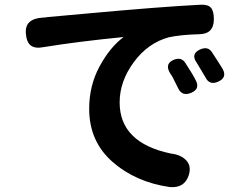

<svg xmlns="http://www.w3.org/2000/svg" viewBox="-20 -752 1040 800"><path d="M720.7 -387.7Q716.8 -394.5 710.9 -407.2Q705.1 -419.9 699.7 -429.7Q694.3 -439.5 688.5 -447.3Q665 -486.3 704.1 -502.9Q735.4 -515.6 752 -490.2Q783.2 -442.4 795.9 -417Q814.5 -380.9 776.4 -365.2Q737.3 -348.6 720.7 -387.7ZM835 -431.6Q830.1 -440.4 818.4 -459.5Q806.6 -478.5 799.8 -490.2Q773.4 -527.3 813.5 -545.9Q846.7 -560.5 863.3 -534.2Q900.4 -477.5 908.2 -463.9Q926.8 -428.7 889.6 -412.1Q852.5 -394.5 835 -431.6ZM686.5 27.3Q544.9 6.8 448.2 -78.1Q351.6 -163.1 351.6 -298.8Q351.6 -395.5 395 -475.6Q438.5 -555.7 495.1 -597.7Q305.7 -579.1 162.1 -555.7Q127 -548.8 108.9 -562Q90.8 -575.2 87.9 -611.3Q85 -644.5 103.5 -660.6Q122.1 -676.8 159.2 -678.7Q162.1 -678.7 168 -679.2Q173.8 -679.7 176.8 -680.7Q189.5 -681.6 338.4 -695.3Q487.3 -709 612.3 -718.8Q737.3 -728.5 817.4 -732.4Q847.7 -733.4 859.4 -719.2Q871.1 -705.1 871.1 -671.9Q871.1 -610.4 810.5 -609.4Q733.4 -607.4 683.6 -596.7Q596.7 -573.2 537.6 -493.2Q478.5 -413.1 478.5 -325.2Q478.5 -157.2 691.4 -112.3Q734.4 -107.4 756.3 -83.5Q778.3 -59.6 766.6 -22.5Q749 33.2 686.5 27.3Z"/></svg>

Font: GenSenMaruGothic TW TTF Bold
Style: Regular
Weight: 700
Version: Version 1.301